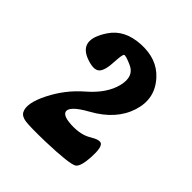

<svg xmlns="http://www.w3.org/2000/svg" viewBox="-150 -856 739 739"><g transform="rotate(45 219.5 -487.0)"><path d="M66 -245Q49 -278 84.5 -348.5Q120 -419 178 -469Q242 -524 256.5 -584Q271 -644 226 -663Q190 -679 184.5 -675Q179 -671 177 -633Q175 -580 159 -565Q143 -550 102 -564Q16 -593 80 -688Q118 -745 202 -749.5Q286 -754 334 -701Q390 -640 364 -559Q338 -478 246 -427Q170 -385 181 -359Q189 -343 232 -341Q285 -339 317 -359Q350 -379 362 -371Q376 -361 373 -307.5Q370 -254 354 -242Q335 -229 207 -225Q124 -223 99 -226.5Q74 -230 66 -245Z"/></g></svg>

Font: Daniel
Style: Regular
Weight: 400
Version: Version 1.1